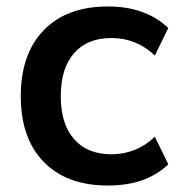

<svg xmlns="http://www.w3.org/2000/svg" viewBox="-20 -570 560 600"><path d="M317.4 9.8Q188.5 9.8 116.7 -64Q44.9 -137.7 44.9 -269.5Q44.9 -401.4 116.7 -475.6Q188.5 -549.8 317.4 -549.8Q435.5 -549.8 505.9 -482.4L463.9 -396.5Q406.2 -451.2 328.1 -451.2Q252.9 -451.2 211.4 -403.8Q169.9 -356.4 169.9 -269.5Q169.9 -182.6 211.4 -135.3Q252.9 -87.9 328.1 -87.9Q406.2 -87.9 463.9 -142.6L505.9 -56.6Q437.5 9.8 317.4 9.8Z"/></svg>

Font: Min Sans SemiBold
Style: Regular
Weight: 600
Designer: Jinseong-Kim, NotoSansCJK, Nunito
Foundry: Jinseong-Kim
Version: Version 1.400;Glyphs 3.1.2 (3151)